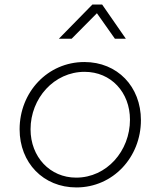

<svg xmlns="http://www.w3.org/2000/svg" viewBox="-20 -810 704 842"><path d="M315 12C476 12 598 -121 598 -283C598 -430 495 -538 350 -538C189 -538 66 -406 66 -243C66 -96 170 12 315 12ZM114 -243C114 -379 217 -495 351 -495C467 -495 550 -405 550 -285C550 -148 448 -31 314 -31C199 -31 114 -122 114 -243ZM238 -640H294L405 -752L484 -640H532L428 -790H385Z"/></svg>

Font: Mluvka ExtraLight
Style: Italic
Weight: 200
Italic angle: -8°
Designer: Modified by Jiří Krblich, Original typeface by Gumpita Rahayu
Foundry: Gumpita Rahayu & Jiří Krblich
Version: Version 2.000;Glyphs 3.1.1 (3134)